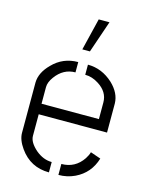

<svg xmlns="http://www.w3.org/2000/svg" viewBox="-110 -789 665 859"><g transform="rotate(15 222.5 -359.5)"><path d="M203.1 -570.3 239.3 -718.8H289.1L238.3 -570.3ZM39.1 -139.6V-373Q40 -418.9 82 -460.9Q129.9 -510.7 200.2 -510.7V-462.9Q144.5 -462.9 108.4 -413.1Q89.8 -387.7 89.8 -365.2V-288.1H355.5V-365.2Q355.5 -414.1 307.6 -444.3Q277.3 -463.9 245.1 -463.9V-510.7Q310.5 -510.7 362.3 -462.9Q405.3 -421.9 406.2 -374V-239.3H89.8V-139.6Q89.8 -109.4 127 -77.1Q162.1 -47.9 201.2 -47.9V0Q115.2 0 65.4 -70.3Q39.1 -107.4 39.1 -139.6ZM245.1 0V-50.8Q308.6 -50.8 344.7 -104.5Q355.5 -121.1 359.4 -135.7L407.2 -119.1Q385.7 -47.9 320.3 -16.6Q285.2 0 245.1 0Z"/></g></svg>

Font: Post No Bills Colombo
Style: Regular
Weight: 500
Designer: Kosala Senevirathne, Siva Puranthara, Lasantha Premarathna, Tharique Azeez
Foundry: Mooniak
Version: Version 1.220 ; ttfautohint (v1.5)